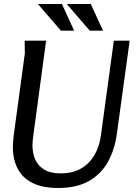

<svg xmlns="http://www.w3.org/2000/svg" viewBox="-20 -928 681 958"><path d="M210 -725 145 -243Q144 -232 143 -222.5Q142 -213 142 -202Q142 -162 156.5 -130.5Q171 -99 202 -81Q233 -63 283 -63Q343 -63 385 -87.5Q427 -112 452 -155.5Q477 -199 484 -256L548 -725H627L563 -260Q553 -184 520 -123Q487 -62 426 -26Q365 10 269 10Q208 10 165 -5.5Q122 -21 95.5 -48.5Q69 -76 56.5 -113.5Q44 -151 44 -196Q44 -208 45.5 -222Q47 -236 48 -249L104 -662L103 -725ZM433 -908 494 -775H428L313 -908ZM289 -908 350 -775H284L169 -908Z"/></svg>

Font: Rosario Medium
Style: Italic
Weight: 500
Italic angle: -8.05°
Version: Version 1.201